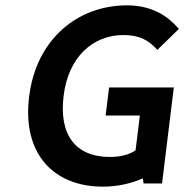

<svg xmlns="http://www.w3.org/2000/svg" viewBox="-20 -686 689 718"><path d="M630 -359H388L375 -254H503L487 -124C465 -108 429 -99 392 -99C260 -99 200 -184 218 -328C235 -470 325 -555 442 -555C504 -555 538 -533 566 -502L568 -499L649 -578L646 -581C609 -624 550 -666 455 -666C269 -666 115 -538 89 -325C62 -109 182 12 365 12C420 12 471 0 514 -19L517 0H586Z"/></svg>

Font: Falling Sky
Style: MedObl
Weight: 500
Designer: Paul D. Hunt
Foundry: Adobe Systems Incorporated
Version: Version 1.02